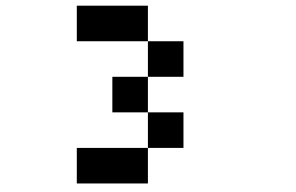

<svg xmlns="http://www.w3.org/2000/svg" viewBox="-20 -895 1040 675"><path d="M395 -250V-247.5ZM395 -247.5V-240ZM250 -875H500V-750H250ZM500 -750H625V-625H500ZM500 -625V-500H375V-625ZM500 -500H625V-375H500ZM500 -375V-250H250V-375Z"/></svg>

Font: Dogica
Style: Regular
Weight: 400
Monospace: yes
Designer: Roberto Mocci
Version: Version 001.012